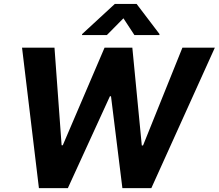

<svg xmlns="http://www.w3.org/2000/svg" viewBox="-20 -974 1132 994"><path d="M262.1 -727.3 299 -221.9H305L521.3 -727.3H665.1L714.1 -220.9H720.5L924.4 -727.3H1092.3L763.5 0H613.6L554.7 -475.5H549L331.3 0H181.5L94.1 -727.3ZM405.2 -797.6 574.6 -953.8H687.1L805.8 -797.6L805 -792.6H675.8L619 -879.3L533.4 -792.6H404.5Z"/></svg>

Font: Inter P
Style: Bold Italic
Weight: 700
Italic angle: 9.39999°
Designer: Rasmus Andersson
Foundry: rsms
Version: Version 3.018;git-588b23468